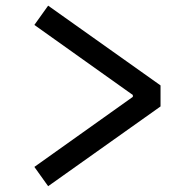

<svg xmlns="http://www.w3.org/2000/svg" viewBox="-20 -658 660 662"><path d="M146 -16 533.5 -291V-363.5L146 -638.5L98.5 -572L438 -330.5V-324L98.5 -82.5Z"/></svg>

Font: Monaspace Argon
Style: Regular
Weight: 400
Designer: Riley Cran & the Lettermatic Team
Foundry: Lettermatic
Version: Version 1.200 (Monaspace Argon)